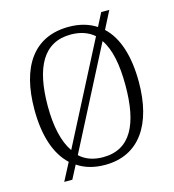

<svg xmlns="http://www.w3.org/2000/svg" viewBox="-116 -851 893 988"><g transform="rotate(-15 330.5 -357.5)"><path d="M153 -54 104 40H147L184 -31C224 -4 272 10 331 10C514 10 608 -134 608 -358C608 -495 575 -600 509 -661L557 -755H514L478 -685C438 -711 390 -725 332 -725C145 -725 52 -586 52 -359C52 -223 85 -117 153 -54ZM456 -642 181 -109C142 -165 123 -250 123 -358C123 -564 186 -684 332 -684C384 -684 425 -669 456 -642ZM331 -31C279 -31 238 -46 207 -75L482 -609C521 -553 537 -468 537 -358C537 -153 478 -31 331 -31Z"/></g></svg>

Font: Noto Serif Khmer SemiCondensed Light
Style: Regular
Weight: 300
Width: 4
Designer: Danh Hong and the Monotype Design Team
Foundry: Monotype Imaging Inc.
Version: Version 2.004